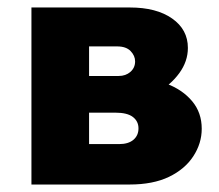

<svg xmlns="http://www.w3.org/2000/svg" viewBox="-20 -493 585 513"><path d="M64 0V-473H327Q398 -473 440 -443.5Q482 -414 482 -365Q482 -329 459 -297.5Q436 -266 400.5 -246.5Q365 -227 326 -227L333 -285Q384 -285 426 -269Q468 -253 493.5 -222.5Q519 -192 519 -149Q519 -110 496.5 -75.5Q474 -41 431.5 -20.5Q389 0 326 0ZM218 -108H298Q323 -108 336.5 -119.5Q350 -131 350 -150Q350 -169 335 -180.5Q320 -192 288 -192H195V-290H297Q316 -290 328.5 -301Q341 -312 341 -329Q341 -344 329 -356.5Q317 -369 293 -369H218Z"/></svg>

Font: Ysabeau SC Black
Style: Regular
Weight: 900
Designer: Christian Thalmann (Catharsis Fonts)
Version: Version 2.001;gftools[0.9.30]; featfreeze: smcp